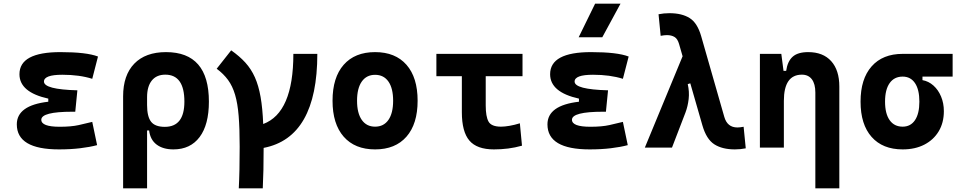

<svg xmlns="http://www.w3.org/2000/svg" viewBox="-20 -815 5313 1060"><path d="M305.7 9.8Q72.8 9.8 72.8 -128.4Q72.8 -233.4 246.6 -253.4V-270.5Q87.4 -305.7 87.4 -405.3Q87.4 -527.3 313.5 -527.3Q458 -527.3 521 -502.9L489.3 -379.9Q418.5 -402.3 324.2 -402.3Q222.7 -402.3 222.7 -364.7Q222.7 -321.3 407.2 -316.4L395.5 -198.2H379.9Q208 -198.2 208 -153.8Q208 -115.2 309.6 -115.2Q373 -115.2 414.8 -124.5Q456.5 -133.8 489.3 -142.1L516.1 -13.7Q475.6 -2.9 422.6 3.4Q369.6 9.8 305.7 9.8Z M937.5 9.8Q880.4 9.8 845 -16.6Q809.6 -43 803.2 -94.7H792V224.6H659.7V-283.2Q659.7 -399.9 721.4 -463.6Q783.2 -527.3 896.5 -527.3Q1133.3 -527.3 1133.3 -253.9Q1133.3 -126.5 1082 -58.3Q1030.8 9.8 937.5 9.8ZM792 -234.9Q792 -171.4 814 -143.1Q835.9 -114.7 890.1 -114.7Q998 -114.7 998 -253.9Q998 -402.8 892.6 -402.8Q844.2 -402.8 818.1 -370.4Q792 -337.9 792 -278.8Z M1298.3 224.6Q1300.8 176.8 1302 119.4Q1303.2 62 1303.2 -4.9Q1303.2 -105.5 1297.6 -174.8Q1292 -244.1 1277.8 -292Q1263.7 -339.8 1239 -373.5Q1214.4 -407.2 1176.3 -435.5L1256.3 -537.1Q1302.2 -504.9 1334.5 -469.5Q1366.7 -434.1 1387.2 -388.2Q1407.7 -342.3 1418.7 -279.5Q1429.7 -216.8 1433.1 -130.4Q1599.6 -191.9 1599.6 -517.6H1731.9Q1731.9 -55.7 1435.5 1.5Q1435.5 66.4 1434.3 122.1Q1433.1 177.7 1430.7 224.6Z M2050.8 9.8Q1939 9.8 1877.4 -60.5Q1815.9 -130.9 1815.9 -258.8Q1815.9 -387.2 1877.4 -457.3Q1939 -527.3 2050.8 -527.3Q2162.6 -527.3 2224.1 -457.3Q2285.6 -387.2 2285.6 -258.8Q2285.6 -130.9 2224.1 -60.5Q2162.6 9.8 2050.8 9.8ZM2050.8 -115.7Q2098.6 -115.7 2124.5 -153.1Q2150.4 -190.4 2150.4 -258.8Q2150.4 -327.6 2124.5 -364.7Q2098.6 -401.9 2050.8 -401.9Q2003.4 -401.9 1977.3 -364.7Q1951.2 -327.6 1951.2 -258.8Q1951.2 -190.4 1977.3 -153.1Q2003.4 -115.7 2050.8 -115.7Z M2707 9.8Q2612.8 9.8 2571.3 -39.1Q2529.8 -87.9 2529.8 -195.3V-394.5H2389.2V-517.6H2864.7V-394.5H2661.6V-232.9Q2661.6 -171.4 2677.2 -143.6Q2692.9 -115.7 2746.1 -115.7Q2766.1 -115.7 2793.2 -120.4Q2820.3 -125 2850.1 -134.3L2861.8 -10.7Q2824.2 0 2785.4 4.9Q2746.6 9.8 2707 9.8Z M3235.4 9.8Q3002.4 9.8 3002.4 -128.4Q3002.4 -233.4 3176.3 -253.4V-270.5Q3017.1 -305.7 3017.1 -405.3Q3017.1 -527.3 3243.2 -527.3Q3387.7 -527.3 3450.7 -502.9L3418.9 -379.9Q3348.1 -402.3 3253.9 -402.3Q3152.3 -402.3 3152.3 -364.7Q3152.3 -321.3 3336.9 -316.4L3325.2 -198.2H3309.6Q3137.7 -198.2 3137.7 -153.8Q3137.7 -115.2 3239.3 -115.2Q3302.7 -115.2 3344.5 -124.5Q3386.2 -133.8 3418.9 -142.1L3445.8 -13.7Q3405.3 -2.9 3352.3 3.4Q3299.3 9.8 3235.4 9.8ZM3174.8 -609.4 3265.6 -794.9H3405.8L3305.2 -609.4Z M4037.1 9.8Q3967.3 9.8 3923.6 -18.3Q3879.9 -46.4 3857.9 -122.6L3791 -355L3776.9 -350.6Q3786.6 -308.6 3782 -268.3Q3777.3 -228 3764.6 -194.3L3689.9 0H3540L3748.5 -504.4L3729.5 -570.3Q3721.2 -600.6 3704.1 -610.8Q3687 -621.1 3662.1 -621.1Q3647 -621.1 3627.4 -617.2L3615.7 -736.3Q3644.5 -742.2 3675.8 -742.2Q3744.6 -742.2 3787.4 -715.3Q3830.1 -688.5 3851.1 -615.2L3978.5 -170.4Q3995.1 -111.3 4050.8 -111.3Q4065.9 -111.3 4085.4 -115.2L4097.2 3.9Q4068.4 9.8 4037.1 9.8Z M4481.4 224.6V-304.2Q4481.4 -351.6 4462.2 -377.2Q4442.9 -402.8 4407.2 -402.8Q4307.6 -402.8 4307.6 -258.3V0H4175.3V-517.6H4293.5L4305.7 -423.8H4320.3Q4327.6 -476.1 4356 -501.7Q4384.3 -527.3 4441.9 -527.3Q4523.9 -527.3 4568.8 -477.5Q4613.8 -427.7 4613.8 -336.9V224.6Z M4963.4 9.8Q4853 9.8 4792 -59.1Q4731 -127.9 4731 -253.9Q4731 -379.4 4792 -448.5Q4853 -517.6 4963.4 -517.6H5239.3V-392.1H5072.8V-372.6Q5106.4 -366.7 5133.3 -342.8Q5160.2 -318.8 5175.5 -282Q5190.9 -245.1 5190.9 -201.2Q5190.9 -137.7 5162.6 -90.3Q5134.3 -43 5083.3 -16.6Q5032.2 9.8 4963.4 9.8ZM4963.4 -115.7Q5007.3 -115.7 5031.5 -151.6Q5055.7 -187.5 5055.7 -253.9Q5055.7 -320.3 5031.5 -356.2Q5007.3 -392.1 4963.4 -392.1Q4917 -392.1 4891.6 -356.2Q4866.2 -320.3 4866.2 -253.9Q4866.2 -187.5 4891.6 -151.6Q4917 -115.7 4963.4 -115.7Z"/></svg>

Font: Cascadia Code NF
Style: Bold
Weight: 700
Monospace: yes
Designer: Aaron Bell
Foundry: Saja Typeworks
Version: Version 2404.023; ttfautohint (v1.8.4)